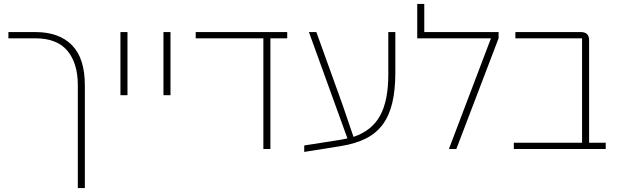

<svg xmlns="http://www.w3.org/2000/svg" viewBox="-20 -762 3159 982"><path d="M378 -327Q378 -438 325 -502Q272 -566 161 -566H23V-598H161Q282 -598 348 -531Q414 -464 414 -326V200H378Z M596 -598H632V-275H596Z M816 -598H852V-275H816Z M1327 -566H981V-598H1449V-566H1363V0H1327Z M1536 -18 1721 -47Q1726 -48 1736 -50Q1746 -52 1757 -54L1560 -598H1598L1731 -229L1788 -62Q1881 -93 1923.5 -169.5Q1966 -246 1966 -381V-598H2002V-391Q2002 -302 1986.5 -236.5Q1971 -171 1938 -126Q1905 -81 1852 -54Q1799 -27 1724 -15L1536 15Z M2491 -566H2114V-742H2150V-598H2530V-566L2314 0H2276Z M2608 -32H2957V-566H2616V-598H2951Q2993 -598 2993 -556V-32H3078V0H2608Z"/></svg>

Font: IBM Plex Sans Hebrew ExtLt
Style: Regular
Weight: 200
Designer: Mike Abbink, Paul van der Laan, Pieter van Rosmalen, Yanek Iontef
Foundry: Bold Monday
Version: Version 1.3